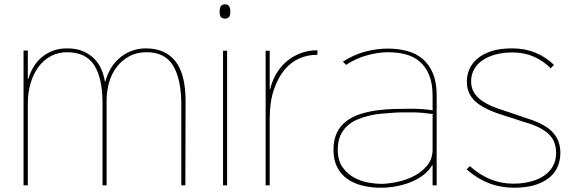

<svg xmlns="http://www.w3.org/2000/svg" viewBox="-20 -866 2693 897"><path d="M847 -393 846 0H827V-377Q827 -496 788.5 -559.5Q750 -623 663 -622Q619 -622 584.5 -603.5Q550 -585 526 -554Q502 -523 490 -482Q478 -441 478 -396V0H459V-383Q459 -501 420 -561.5Q381 -622 293 -622Q251 -622 217 -603.5Q183 -585 159.5 -553Q136 -521 123 -477.5Q110 -434 110 -384V0H90V-630H110V-497H112Q121 -527 136.5 -553Q152 -579 175 -598.5Q198 -618 227.5 -629Q257 -640 293 -640Q338 -640 369.5 -626Q401 -612 422 -590Q443 -568 454.5 -540Q466 -512 470 -485H472Q492 -558 543.5 -599Q595 -640 662 -640Q751 -640 799 -580.5Q847 -521 847 -393Z M1056 -812Q1056 -792 1049 -785.5Q1042 -779 1031 -779Q1020 -779 1013 -785.5Q1006 -792 1006 -812Q1006 -831 1013 -838.5Q1020 -846 1031 -846Q1042 -846 1049 -838.5Q1056 -831 1056 -812ZM1041 0H1022V-629H1041Z M1463 -610H1460Q1418 -610 1378.5 -593Q1339 -576 1308.5 -539Q1278 -502 1259 -445.5Q1240 -389 1240 -310V0H1221V-629H1240V-449H1242Q1252 -491 1272.5 -524.5Q1293 -558 1322 -581.5Q1351 -605 1386 -618Q1421 -631 1460 -631H1463Z M2020 -421V0H2001V-94H1999Q1984 -68 1957.5 -48Q1931 -28 1898.5 -15Q1866 -2 1830 4.5Q1794 11 1759 11Q1713 11 1672.5 1Q1632 -9 1602 -30.5Q1572 -52 1555 -85.5Q1538 -119 1538 -167Q1538 -214 1554.5 -247Q1571 -280 1599.5 -301Q1628 -322 1664.5 -333.5Q1701 -345 1741.5 -350.5Q1782 -356 1823.5 -357Q1865 -358 1902 -358Q1927 -358 1955.5 -356Q1984 -354 2004 -350L2001 -353V-417Q2001 -477 1984.5 -516.5Q1968 -556 1939.5 -579.5Q1911 -603 1873.5 -612.5Q1836 -622 1793 -622Q1747 -622 1694.5 -607.5Q1642 -593 1597 -563L1582 -578Q1634 -611 1686.5 -625Q1739 -639 1793 -639Q1840 -639 1881.5 -628Q1923 -617 1953.5 -591.5Q1984 -566 2002 -524.5Q2020 -483 2020 -421ZM2004 -333Q1996 -334 1983.5 -335.5Q1971 -337 1957.5 -338.5Q1944 -340 1931.5 -340.5Q1919 -341 1911 -341Q1890 -341 1865 -341Q1840 -341 1813 -339Q1785 -337 1757 -334.5Q1729 -332 1703 -325Q1674 -318 1648 -307Q1622 -296 1602 -277.5Q1582 -259 1570 -232Q1558 -205 1558 -167Q1558 -116 1580.5 -84.5Q1603 -53 1635 -36Q1667 -19 1701.5 -13Q1736 -7 1760 -7Q1789 -7 1830.5 -15Q1872 -23 1910 -41.5Q1948 -60 1974.5 -91Q2001 -122 2001 -168V-330Z M2598 -151Q2598 -122 2587.5 -93Q2577 -64 2552 -41Q2527 -18 2485 -3.5Q2443 11 2381 11Q2256 11 2160 -75L2175 -90Q2219 -50 2270 -29Q2321 -8 2378 -8Q2421 -8 2458 -17.5Q2495 -27 2521.5 -45Q2548 -63 2563 -89.5Q2578 -116 2578 -151Q2578 -208 2542.5 -240.5Q2507 -273 2439 -293Q2434 -294 2418 -299.5Q2402 -305 2383.5 -311Q2365 -317 2348.5 -322Q2332 -327 2327 -329Q2243 -355 2202 -391Q2161 -427 2161 -486Q2161 -514 2172.5 -541.5Q2184 -569 2209 -591Q2234 -613 2274.5 -626.5Q2315 -640 2373 -640Q2432 -640 2481 -620Q2530 -600 2568 -563L2553 -547Q2518 -582 2473.5 -601.5Q2429 -621 2374 -621Q2331 -621 2295.5 -611.5Q2260 -602 2234.5 -584.5Q2209 -567 2195 -542Q2181 -517 2181 -486Q2181 -457 2193.5 -435.5Q2206 -414 2228.5 -397.5Q2251 -381 2281.5 -368.5Q2312 -356 2348 -345Q2353 -343 2367.5 -338.5Q2382 -334 2398.5 -328Q2415 -322 2429.5 -317Q2444 -312 2449 -311Q2492 -297 2521 -280Q2550 -263 2567 -242.5Q2584 -222 2591 -199Q2598 -176 2598 -151Z"/></svg>

Font: TypoPRO Sinkin Sans
Style: 100 Thin
Weight: 100
Designer: Keith Bates
Foundry: K-Type
Version: Sinkin Sans (version 1.0)  by Keith Bates   •   © 2014   www